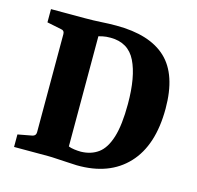

<svg xmlns="http://www.w3.org/2000/svg" viewBox="-89 -671 793 771"><g transform="rotate(15 307.0 -285.5)"><path d="M173 -573Q210 -573 241 -575Q272 -577 303 -577Q442 -577 511 -512Q580 -447 580 -306Q580 -153 504.5 -72.5Q429 8 294 6Q278 5 255 4Q232 3 210.5 1.5Q189 0 174 0H32V-52L91 -63Q106 -66 106 -81V-489Q106 -504 91 -506L32 -518V-573ZM244 -59Q253 -55 268 -53Q283 -51 296 -51Q338 -52 367.5 -73.5Q397 -95 413 -146Q429 -197 429 -285Q429 -398 398 -461Q367 -524 293 -524Q274 -524 260.5 -521Q247 -518 244 -517Z"/></g></svg>

Font: Yrsa
Style: Regular
Weight: 400
Designer: Anna Giedrys (Yrsa+Rasa design), David Brezina (Yrsa art-direction, Rasa art-direction, design)
Foundry: Rosetta Type Foundry
Version: Version 2.004